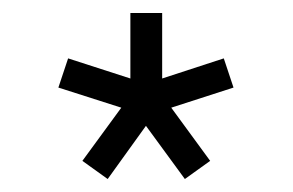

<svg xmlns="http://www.w3.org/2000/svg" viewBox="-20 -753 451 296"><path d="M146 -477 107 -505 167 -587 70 -618 85 -663 181 -632V-733H230V-632L325 -663L340 -618L244 -587L304 -505L265 -477L205 -559Z"/></svg>

Font: Onest Light
Style: Regular
Weight: 300
Designer: Dmitri Voloshin, Andrey Kudryavtsev
Foundry: Dmitri Voloshin, Andrey Kudryavtsev
Version: Version 1.000;gftools[0.9.33]